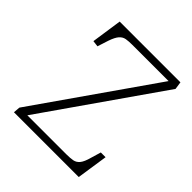

<svg xmlns="http://www.w3.org/2000/svg" viewBox="-190 -838 972 972"><g transform="rotate(45 296.0 -351.5)"><path d="M555 -662 119 -37H399Q426 -37 444.5 -40.5Q463 -44 476 -60Q489 -76 499 -113L515 -167H549L524 0H60L63 -36L502 -665H242Q217 -665 199 -662Q181 -659 167.5 -644Q154 -629 142 -594L123 -535L90 -539L114 -703H549Z"/></g></svg>

Font: Literata 18pt ExtraLight
Style: Italic
Weight: 250
Italic angle: -2°
Designer: Latin by Veronika Burian and Jose Scaglione. Greek by Irene Vlachou. Cyrillic by Vera Evstafieva
Foundry: TypeTogether
Version: Version 3.103;gftools[0.9.29]